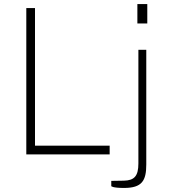

<svg xmlns="http://www.w3.org/2000/svg" viewBox="-20 -763 840 949"><path d="M708 -743H659V-647H708ZM110 -723V0H522V-43H153V-723ZM703 50V-517H664V45C664 107 644 129 592 130L530 131V157C530 157 535 166 593 166C682 166 703 130 703 50Z"/></svg>

Font: United Sans Thin
Style: Regular
Weight: 100
Designer: Pablo Impallari, Rodrigo Fuenzalida (Modified by Dan O. Williams)
Version: Version 1.000;PS 001.000;hotconv 1.0.88;makeotf.lib2.5.64775